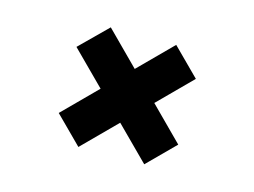

<svg xmlns="http://www.w3.org/2000/svg" viewBox="-60 -575 715 540"><g transform="rotate(15 298.0 -304.5)"><path d="M202.1 -130.9 124 -209 393.6 -479.5 471.7 -401.4ZM393.6 -131.8 124 -401.4 203.1 -479.5 471.7 -210Z"/></g></svg>

Font: Sen SemiBold
Style: Regular
Weight: 600
Designer: Kosal Sen, Philatype
Foundry: Philatype
Version: Version 2.000;gftools[0.9.31]